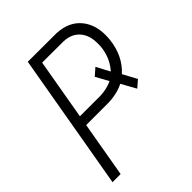

<svg xmlns="http://www.w3.org/2000/svg" viewBox="-201 -826 941 941"><g transform="rotate(-45 270.0 -355.5)"><path d="M405.8 -389.2Q437.5 -424.8 450.2 -470.2Q458.5 -500.5 458 -529.8Q458 -544.9 456.1 -560.1Q449.7 -604 421.4 -629.9Q393.1 -655.8 347.2 -657.7L198.7 -658.2L143.6 -341.3H285.2Q328.1 -342.3 368.2 -360.4L332 -426.8L368.7 -459ZM134.8 -289.1 84.5 0H28.3L151.9 -710.9L349.1 -710.4Q434.6 -707 478.5 -650.4Q514.6 -603.5 514.2 -533.7Q514.2 -519 512.7 -502.9Q501.5 -402.3 435.1 -341.8L474.1 -269.5L438 -238.3L396 -314Q347.7 -290 284.7 -289.1Z"/></g></svg>

Font: MAUL Condensed Light Italic
Style: Light Italic
Weight: 300
Italic angle: -12°
Designer: MAUL
Version: Version 1.0; 2020; ttfautohint (v1.8.3)